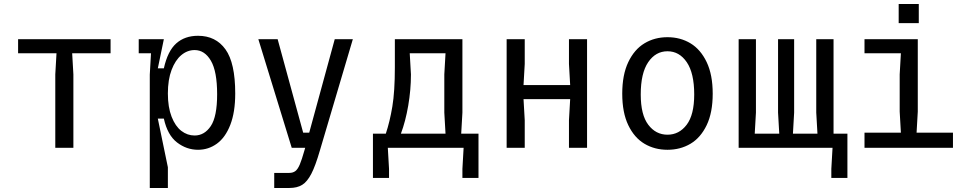

<svg xmlns="http://www.w3.org/2000/svg" viewBox="-20 -735 4840 955"><path d="M70 -540H530V-470H339L345 -365V0H255V-365L261 -470H70Z M725 -364 731 -469V-470H670V-540H795L765 -395H795Q814 -481 856.5 -519Q899 -557 965 -557Q1053 -557 1101.5 -489.5Q1150 -422 1150 -270Q1150 -177 1125.5 -114Q1101 -51 1059 -20.5Q1017 10 965 10Q908 10 860.5 -26.5Q813 -63 795 -145H765L815 97V200H725ZM948 -61Q997 -61 1028.5 -108Q1060 -155 1060 -266Q1060 -380 1029 -433Q998 -486 948 -486Q912 -486 882 -461Q852 -436 833.5 -387.5Q815 -339 815 -270Q815 -202 833.5 -154.5Q852 -107 882 -84Q912 -61 948 -61Z M1344 125H1419Q1437 125 1449 116Q1461 107 1471 83.5Q1481 60 1494 14L1498 0H1431L1265 -540H1361L1488 -75H1518L1645 -540H1735L1571 14Q1549 90 1528.5 129.5Q1508 169 1483 184.5Q1458 200 1419 200H1344Z M2280 105 2286 0H1909L1915 105V150H1835V-70H1899Q1919 -130 1931.5 -205Q1944 -280 1944 -400V-540H2280V-175L2274 -70H2360V150H2280ZM2196 -70 2190 -175V-365L2196 -470H2018L2024 -365Q2024 -288 2010.5 -209.5Q1997 -131 1974 -70Z M2500 -540H2590V-417L2584 -312H2816L2810 -417V-540H2900V0H2810V-137L2816 -242H2584L2590 -137V0H2500Z M3300 -480Q3241 -480 3204 -425.5Q3167 -371 3167 -265Q3167 -164 3204.5 -114.5Q3242 -65 3300 -65Q3358 -65 3395.5 -114.5Q3433 -164 3433 -265Q3433 -371 3396 -425.5Q3359 -480 3300 -480ZM3300 -550Q3364 -550 3414.5 -519.5Q3465 -489 3495 -426Q3525 -363 3525 -269Q3525 -175 3495 -112.5Q3465 -50 3414.5 -20Q3364 10 3300 10Q3236 10 3185.5 -20Q3135 -50 3105 -112.5Q3075 -175 3075 -269Q3075 -363 3105 -426Q3135 -489 3185.5 -519.5Q3236 -550 3300 -550Z M4115 105 4121 0H3654V-540H3740V-175L3734 -70H3856L3850 -175V-540H3930V-175L3924 -70H4046L4040 -175V-540H4126V-70H4195V150H4115Z M4280 -75H4461L4455 -180V-365L4461 -470H4280V-540H4545V-180L4539 -75H4720V0H4280ZM4450 -715H4550V-620H4450Z"/></svg>

Font: Sligoil Micro
Style: Regular
Weight: 400
Designer: Ariel Martín Pérez
Foundry: Igor Stepanchenko
Version: Version 1.001